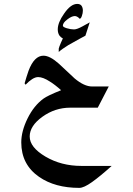

<svg xmlns="http://www.w3.org/2000/svg" viewBox="-20 -582 662 956"><path d="M405.3 -404.3 377.9 -389.6Q340.8 -369.1 320.3 -357.4Q287.1 -336.9 272.5 -323.2V-339.8Q274.4 -348.6 283.2 -369.1Q286.1 -377 293 -390.6Q283.2 -395.5 276.4 -404.3Q267.6 -417 267.6 -435.5Q267.6 -469.7 298.8 -513.7Q332 -562.5 364.3 -562.5Q378.9 -562.5 385.7 -553.7Q392.6 -543.9 392.6 -529.3Q392.6 -516.6 387.7 -502.9Q383.8 -490.2 377 -488.3Q373 -493.2 371.1 -494.1Q361.3 -502 352.5 -502Q336.9 -502 315.4 -485.4Q293 -468.8 293 -454.1Q293 -447.3 312.5 -441.4Q332 -435.5 348.6 -435.5Q363.3 -435.5 391.6 -451.2L426.8 -470.7ZM284.2 -132.8Q253.9 -160.2 228.5 -175.8Q194.3 -198.2 169.9 -198.2Q156.2 -198.2 140.1 -188Q124 -177.7 107.4 -160.2L102.5 -167Q111.3 -198.2 122.1 -229.5Q150.4 -304.7 196.3 -304.7Q228.5 -304.7 273.4 -264.6Q312.5 -227.5 351.6 -191.4Q399.4 -151.4 438.5 -151.4H521.5L466.8 -45.9H330.1Q253.9 -45.9 190.9 -0.5Q127.9 44.9 127.9 97.7Q127.9 151.4 206.5 197.8Q285.2 244.1 384.8 244.1H536.1Q478.5 295.9 438 324.7Q397.5 353.5 375 353.5Q253.9 353.5 174.8 298.8Q85.9 237.3 85.9 127Q85.9 71.3 117.2 7.8Q148.4 -55.7 196.3 -90.8Q207 -98.6 227.5 -108.4Q252 -120.1 284.2 -132.8Z"/></svg>

Font: Thabit-Bold
Style: Bold
Weight: 700
Designer: Regenerated by Nadim Shaikli
Foundry: MAK Alagha
Version: 0.01